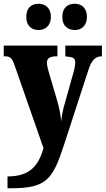

<svg xmlns="http://www.w3.org/2000/svg" viewBox="-23 -779 563 1023"><path d="M376 -619C407 -619 440 -638 440 -689C440 -741 407 -759 376 -759C341 -759 309 -741 309 -689C309 -638 341 -619 376 -619ZM182 -619C214 -619 248 -638 248 -689C248 -741 214 -759 182 -759C149 -759 117 -741 117 -689C117 -638 149 -619 182 -619ZM17 161V224H37C225 224 258 176 317 -4L449 -409C465 -458 485 -478 517 -479H520V-536H325V-479L330 -478C364 -475 378 -471 378 -446C378 -431 372 -403 368 -391L316 -206C311 -186 306 -162 303 -132C301 -157 295 -198 282 -241L236 -398C231 -415 227 -432 227 -446C227 -467 241 -479 279 -479H283V-536H-3V-479H2C28 -479 40 -473 54 -433L209 11C182 99 142 161 17 161Z"/></svg>

Font: Noto Serif Armenian Condensed Black
Style: Regular
Weight: 900
Width: 3
Designer: Monotype Design Team
Foundry: Monotype Imaging Inc.
Version: Version 2.008